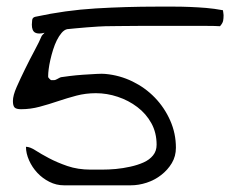

<svg xmlns="http://www.w3.org/2000/svg" viewBox="-20 -554 706 574"><path d="M57.6 -115.2Q69.3 -115.2 85.9 -104.5Q102.5 -93.8 126.5 -81.1Q150.4 -68.4 181.6 -57.6Q212.9 -46.9 251 -46.9Q264.6 -46.9 284.7 -46.9Q304.7 -46.9 326.2 -48.8Q347.7 -50.8 369.6 -55.7Q391.6 -60.5 409.2 -68.4Q426.8 -76.2 437.5 -89.4Q448.2 -102.5 448.2 -121.1Q448.2 -157.2 432.6 -185.5Q417 -213.9 390.6 -233.9Q364.3 -253.9 332 -264.6Q299.8 -275.4 266.6 -275.4Q236.3 -275.4 208.5 -268.1Q180.7 -260.7 153.3 -251.5Q126 -242.2 98.6 -234.9Q71.3 -227.5 43 -227.5Q28.3 -227.5 23.4 -232.9Q18.6 -238.3 18.6 -252Q18.6 -268.6 29.8 -293.9Q41 -319.3 55.2 -348.1Q69.3 -377 83.5 -403.3Q97.7 -429.7 104.5 -446.3Q105.5 -448.2 109.4 -452.1Q113.3 -456.1 113.3 -456.1Q94.7 -451.2 85 -456.5Q75.2 -461.9 75.2 -480.5Q75.2 -486.3 76.2 -494.1Q77.1 -502 85.9 -503.9Q175.8 -523.4 266.1 -528.8Q356.4 -534.2 449.2 -534.2H501Q524.4 -534.2 548.3 -533.2Q572.3 -532.2 596.2 -530.3Q620.1 -528.3 646.5 -523.4Q646.5 -522.5 647.5 -516.6Q648.4 -510.7 648.4 -508.8Q648.4 -499 647 -491.7Q645.5 -484.4 637.7 -475.6Q624 -476.6 597.7 -476.6H395.5Q362.3 -476.6 334.5 -476.1Q306.6 -475.6 294.9 -475.6Q290 -475.6 273.4 -474.6Q256.8 -473.6 239.3 -472.2Q221.7 -470.7 205.1 -469.2Q188.5 -467.8 180.7 -466.8Q171.9 -464.8 164.1 -455.6Q156.2 -446.3 149.9 -433.6Q143.6 -420.9 138.7 -405.3Q133.8 -389.6 130.4 -374.5Q127 -359.4 125.5 -347.2Q124 -335 124 -328.1V-323.2L127.9 -318.4Q131.8 -314.5 132.8 -314.5H142.6Q145.5 -314.5 152.3 -318.4Q159.2 -322.3 162.1 -323.2Q168.9 -324.2 188 -326.7Q207 -329.1 228.5 -330.6Q250 -332 268.6 -333Q287.1 -334 294.9 -333Q337.9 -329.1 376 -310.5Q414.1 -292 442.9 -262.2Q471.7 -232.4 488.8 -193.8Q505.9 -155.3 505.9 -112.3Q505.9 -86.9 493.7 -66.4Q481.4 -45.9 461.9 -30.8Q442.4 -15.6 418.5 -7.8Q394.5 0 371.1 0H170.9Q148.4 0 127.9 -10.3Q107.4 -20.5 91.8 -37.1Q76.2 -53.7 66.9 -74.7Q57.6 -95.7 57.6 -115.2Z"/></svg>

Font: Swanky and Moo Moo
Style: Regular
Weight: 400
Designer: Kimberly Geswein
Foundry: Kimberly Geswein
Version: Version 1.002 2001